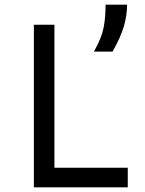

<svg xmlns="http://www.w3.org/2000/svg" viewBox="-20 -802 620 822"><path d="M125 -696H213V-84H527V0H125ZM524 -782Q524 -737 510.5 -690Q497 -643 462 -581H382Q415 -639 423.5 -683Q432 -727 432 -782Z"/></svg>

Font: Amiko
Style: Regular
Weight: 400
Designer: Pablo Impallari, Rodrigo Fuenzalida, Andres Torresi
Foundry: Impallari Type
Version: Version 1.001; ttfautohint (v1.3)